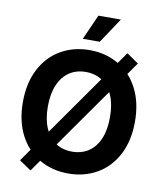

<svg xmlns="http://www.w3.org/2000/svg" viewBox="-102 -1032 976 1145"><g transform="rotate(10 385.5 -459.0)"><path d="M45.9 -363.3Q45.9 -479.2 89.9 -563.8Q133.9 -648.4 211.1 -692.8Q288.2 -737.3 385.4 -737.3Q482.7 -737.3 559.6 -692.8Q636.5 -648.4 680.6 -563.8Q724.6 -479.2 724.6 -363.3Q724.6 -247.9 680.6 -163.4Q636.5 -78.9 559.6 -34.6Q482.7 9.8 385.4 9.8Q288.2 9.8 211.1 -34.7Q133.9 -79.2 89.9 -163.7Q45.9 -248.1 45.9 -363.3ZM573.3 -363.3Q573.3 -440.4 550.2 -494.8Q527 -549.1 484.6 -577.1Q442.1 -605 385.4 -605Q328.5 -605 286.2 -576.9Q243.9 -548.9 220.5 -494.7Q197.1 -440.4 197.1 -363.3Q197.1 -286.7 220.5 -232.6Q243.9 -178.6 286.2 -150.6Q328.5 -122.6 385.4 -122.6Q442.1 -122.6 484.6 -150.5Q527 -178.4 550.2 -232.5Q573.3 -286.7 573.3 -363.3ZM89.5 -18.3 609.5 -757.9 681.4 -708.2 161.4 30.9ZM400.2 -948.7H536.1L435 -796.7H332.4Z"/></g></svg>

Font: Raveo Variable
Style: Regular
Weight: 400
Designer: Jakub Foglar, Rasmus Andersson (Inter)
Foundry: Jakubfoglar.com
Version: Version 1.000;Glyphs 3.2.3 (3260)